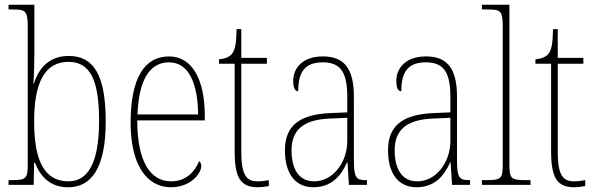

<svg xmlns="http://www.w3.org/2000/svg" viewBox="-20 -780 2511 810"><path d="M268 10C361 10 426 -64 426 -267C426 -464 375 -544 270 -544C192 -544 145 -498 123 -427H121C124 -470 125 -525 125 -561V-760H16V-740H31C90 -740 97 -735 97 -661V-89C97 -27 91 -20 29 -20H16V0H122L124 -93H128C152 -30 196 10 268 10ZM269 -15C170 -15 124 -97 124 -268C124 -439 173 -519 269 -519C361 -519 398 -442 398 -269C398 -91 350 -15 269 -15Z M701 10C784 10 829 -48 829 -79C829 -91 825 -97 820 -100C802 -56 765 -15 702 -15C614 -15 559 -99 559 -272H844V-291C844 -446 790 -542 693 -542C589 -542 531 -450 531 -262C531 -88 597 10 701 10ZM816 -297H560C565 -431 605 -517 693 -517C777 -517 814 -428 816 -297Z M1068 10C1081 10 1097 8 1114 5V-20C1096 -17 1084 -15 1066 -15C1020 -15 998 -42 998 -138V-511H1106V-536H998V-657H978C977 -605 974 -571 958 -552C948 -540 930 -532 904 -530V-511H970V-141C970 -27 997 10 1068 10Z M1302 10C1381 10 1420 -41 1444 -95H1446L1452 0H1528V-20H1524C1482 -20 1473 -31 1473 -105V-372C1473 -491 1432 -542 1342 -542C1256 -542 1217 -492 1217 -439C1217 -410 1224 -395 1238 -395C1238 -479 1268 -517 1342 -517C1420 -517 1445 -471 1445 -371V-306L1376 -303C1244 -298 1182 -250 1182 -146C1182 -40 1232 10 1302 10ZM1305 -15C1238 -15 1210 -71 1210 -146C1210 -227 1254 -276 1375 -280L1445 -283V-185C1445 -96 1386 -15 1305 -15Z M1737 10C1816 10 1855 -41 1879 -95H1881L1887 0H1963V-20H1959C1917 -20 1908 -31 1908 -105V-372C1908 -491 1867 -542 1777 -542C1691 -542 1652 -492 1652 -439C1652 -410 1659 -395 1673 -395C1673 -479 1703 -517 1777 -517C1855 -517 1880 -471 1880 -371V-306L1811 -303C1679 -298 1617 -250 1617 -146C1617 -40 1667 10 1737 10ZM1740 -15C1673 -15 1645 -71 1645 -146C1645 -227 1689 -276 1810 -280L1880 -283V-185C1880 -96 1821 -15 1740 -15Z M2013 0H2218V-20H2206C2133 -20 2129 -24 2129 -94V-760H2013V-740H2034C2094 -740 2101 -736 2101 -662V-94C2101 -24 2097 -20 2024 -20H2013Z M2403 10C2416 10 2432 8 2449 5V-20C2431 -17 2419 -15 2401 -15C2355 -15 2333 -42 2333 -138V-511H2441V-536H2333V-657H2313C2312 -605 2309 -571 2293 -552C2283 -540 2265 -532 2239 -530V-511H2305V-141C2305 -27 2332 10 2403 10Z"/></svg>

Font: Noto Serif Myanmar Condensed Thin
Style: Regular
Weight: 100
Width: 3
Designer: Ben Mitchell and the Monotype Design Team
Foundry: Monotype Imaging Inc.
Version: Version 2.106